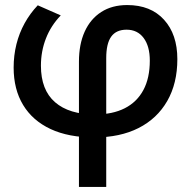

<svg xmlns="http://www.w3.org/2000/svg" viewBox="-20 -530 756 760"><path d="M292.5 210V-286Q292.5 -354.5 315.2 -404.8Q338 -455 380.8 -482.5Q423.5 -510 483.5 -510Q576.5 -510 629.2 -452Q682 -394 682 -296Q682 -200 642 -130.2Q602 -60.5 528.5 -23.2Q455 14 353.5 14Q251.5 14 180.2 -19.2Q109 -52.5 71.5 -114.5Q34 -176.5 34 -262.5Q34 -310.5 45 -354.8Q56 -399 77.5 -438Q99 -477 129.5 -509L220.5 -469Q181.5 -428.5 161.8 -377.8Q142 -327 142 -270Q142 -174 197.8 -125.5Q253.5 -77 356.5 -77Q425.5 -77 473.8 -101.5Q522 -126 547.5 -173.5Q573 -221 573 -290Q573 -347 548.5 -379.8Q524 -412.5 481 -412.5Q440 -412.5 420.2 -385Q400.5 -357.5 400.5 -300V210Z"/></svg>

Font: Geologica Roman
Style: Regular
Weight: 400
Designer: Sindre Bremnes, Frode Helland
Foundry: Monokrom Skriftforlag AS
Version: Version 1.010;gftools[0.9.28]